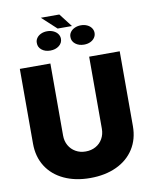

<svg xmlns="http://www.w3.org/2000/svg" viewBox="-104 -1063 910 1148"><g transform="rotate(-10 351.0 -488.5)"><path d="M654.3 -707V-252.9Q654.3 -173.8 616.5 -114.5Q578.6 -55.2 509.8 -23.2Q440.9 8.8 350.6 8.8Q260.3 8.8 191.7 -23.2Q123 -55.2 85.4 -114.5Q47.9 -173.8 47.9 -252.9V-707H233.4V-269.5Q233.4 -235.8 248.5 -209.2Q263.7 -182.6 290.3 -167.5Q316.9 -152.3 350.6 -152.3Q384.8 -152.3 411.6 -167.2Q438.5 -182.1 453.6 -209Q468.8 -235.8 468.8 -269.5V-707ZM399.4 -905.3H312.5L224.6 -986.3H336.9ZM247.1 -900.4Q268.1 -900.4 285.2 -892.6Q302.2 -884.8 311.8 -871.3Q321.3 -857.9 321.3 -841.8Q321.3 -816.4 300 -799.8Q278.8 -783.2 247.1 -783.2Q215.3 -783.2 194.8 -799.8Q174.3 -816.4 174.8 -841.8Q174.3 -857.9 183.6 -871.3Q192.9 -884.8 209.7 -892.6Q226.6 -900.4 247.1 -900.4ZM452.1 -900.4Q473.1 -900.4 490 -892.6Q506.8 -884.8 516.1 -871.3Q525.4 -857.9 525.4 -841.8Q525.4 -825.7 516.1 -812.3Q506.8 -798.8 490 -791Q473.1 -783.2 452.1 -783.2Q420.4 -783.2 399.4 -799.8Q378.4 -816.4 378.9 -841.8Q378.4 -857.9 387.9 -871.3Q397.5 -884.8 414.6 -892.6Q431.6 -900.4 452.1 -900.4Z"/></g></svg>

Font: Pretendard GOV Black
Style: Regular
Weight: 900
Designer: Base glyphs from Inter by Rasmus Andersson; Hangeul glyphs from Noto Sans CJK(Source Han Sans) by Jang Soo-young and Kan
Foundry: Kil Hyung-jin
Version: Version 1.309